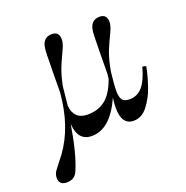

<svg xmlns="http://www.w3.org/2000/svg" viewBox="-128 -647 920 952"><g transform="rotate(-20 332.0 -170.5)"><path d="M482 14Q419 14 419 -76Q419 -98 422 -120L423 -129Q359 14 261 14Q188 14 182 -78Q158 70 124 149Q109 188 66 188Q25 188 25 150Q25 135 33 119Q42 106 60 83L86 50Q171 -66 186 -242Q187 -270 187 -349Q188 -464 191 -475Q198 -529 246 -529Q284 -529 284 -487Q284 -465 266 -429Q241 -375 235 -359Q220 -322 209 -266L199 -168Q206 -93 278 -93Q335 -93 373 -124Q411 -155 435 -224L438 -248Q438 -308 439 -351Q440 -464 443 -475Q450 -529 498 -529Q536 -529 536 -487Q536 -465 517 -428Q497 -386 484 -354Q469 -315 458 -254Q450 -182 450 -158Q450 -121 461 -107Q472 -93 499 -93Q540 -93 567 -124Q594 -155 613 -224L632 -220Q623 -171 605 -119Q589 -69 556 -26Q525 14 482 14Z"/></g></svg>

Font: Playfair Display
Style: Regular
Weight: 400
Designer: Claus Eggers S?rensen
Foundry: Claus Eggers S?rensen
Version: Version 1.003